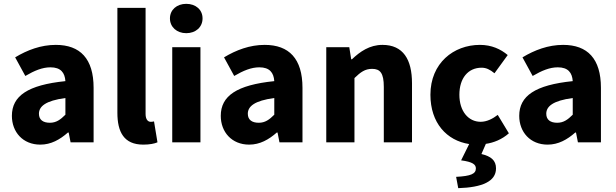

<svg xmlns="http://www.w3.org/2000/svg" viewBox="-20 -742 3212 1001"><path d="M190 12C246 12 292 -14 334 -51H338L348 0H468V-284C468 -436 398 -508 271 -508C193 -508 122 -481 59 -443L112 -346C160 -374 201 -391 243 -391C297 -391 318 -363 321 -319C125 -299 42 -242 42 -138C42 -54 99 12 190 12ZM240 -102C205 -102 183 -117 183 -149C183 -187 217 -217 321 -231V-144C295 -118 273 -102 240 -102Z M727 12C760 12 785 7 801 0L783 -109C775 -107 771 -107 765 -107C753 -107 739 -117 739 -148V-701H592V-154C592 -54 626 12 727 12Z M878 0H1025V-496H878ZM951 -569C1001 -569 1036 -601 1036 -646C1036 -691 1001 -722 951 -722C902 -722 866 -691 866 -646C866 -601 902 -569 951 -569Z M1279 12C1335 12 1381 -14 1423 -51H1427L1437 0H1557V-284C1557 -436 1487 -508 1360 -508C1282 -508 1211 -481 1148 -443L1201 -346C1249 -374 1290 -391 1332 -391C1386 -391 1407 -363 1410 -319C1214 -299 1131 -242 1131 -138C1131 -54 1188 12 1279 12ZM1329 -102C1294 -102 1272 -117 1272 -149C1272 -187 1306 -217 1410 -231V-144C1384 -118 1362 -102 1329 -102Z M1681 0H1828V-335C1860 -366 1883 -383 1920 -383C1962 -383 1981 -361 1981 -289V0H2128V-308C2128 -432 2082 -508 1974 -508C1907 -508 1857 -473 1815 -433H1811L1801 -496H1681Z M2369 239C2494 235 2566 204 2566 136C2566 94 2540 73 2490 61L2513 8C2554 2 2597 -15 2633 -47L2575 -143C2549 -123 2518 -107 2486 -107C2422 -107 2375 -162 2375 -248C2375 -334 2420 -389 2491 -389C2514 -389 2534 -380 2558 -360L2627 -455C2590 -486 2543 -508 2482 -508C2345 -508 2224 -413 2224 -248C2224 -101 2309 -9 2426 9L2384 94C2445 102 2461 116 2461 136C2461 164 2436 176 2358 180Z M2835 12C2891 12 2937 -14 2979 -51H2983L2993 0H3113V-284C3113 -436 3043 -508 2916 -508C2838 -508 2767 -481 2704 -443L2757 -346C2805 -374 2846 -391 2888 -391C2942 -391 2963 -363 2966 -319C2770 -299 2687 -242 2687 -138C2687 -54 2744 12 2835 12ZM2885 -102C2850 -102 2828 -117 2828 -149C2828 -187 2862 -217 2966 -231V-144C2940 -118 2918 -102 2885 -102Z"/></svg>

Font: Giro Sans Regular
Style: Bold
Weight: 700
Designer: Paul D. Hunt
Foundry: Adobe Systems Incorporated
Version: Version 1.000;PS 1.0;hotconv 1.0.88;makeotf.lib2.5.647800